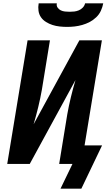

<svg xmlns="http://www.w3.org/2000/svg" viewBox="-20 -975 640 1142"><path d="M379 -815Q357 -815 334.5 -817.5Q312 -820 292 -826.5Q272 -833 254 -844Q236 -855 224 -872Q212 -889 209 -911Q206 -933 210 -955H318Q315 -941 322.5 -930Q330 -919 341.5 -913.5Q353 -908 366.5 -906.5Q380 -905 394 -905Q408 -905 421.5 -906.5Q435 -908 448.5 -913.5Q462 -919 472.5 -930Q483 -941 486 -955H594Q590 -933 580 -911Q570 -889 552 -872Q534 -855 513 -844Q492 -833 469 -826.5Q446 -820 423.5 -817.5Q401 -815 379 -815ZM464 147H340L411 0H332L380 -294Q389 -345 401.5 -396.5Q414 -448 429 -499L157 0H23L144 -735H277L229 -441Q220 -390 207.5 -338.5Q195 -287 180 -236L452 -735H586L483 -110H587Z"/></svg>

Font: Iosevka Extrabold Extended
Style: Italic
Weight: 800
Width: 7
Italic angle: -9°
Monospace: yes
Designer: Belleve Invis
Foundry: Belleve Invis
Version: Version 32.5.0; ttfautohint (v1.8.4)